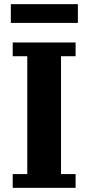

<svg xmlns="http://www.w3.org/2000/svg" viewBox="-20 -902 424 922"><path d="M41 -66H111V-632H41V-698H343V-632H273V-66H343V0H41ZM32 -882H354V-792H32Z"/></svg>

Font: IBM Plex Serif
Style: Bold
Weight: 700
Designer: Mike Abbink, Paul van der Laan, Pieter van Rosmalen
Foundry: Bold Monday
Version: Version 2.008